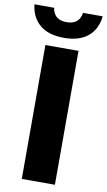

<svg xmlns="http://www.w3.org/2000/svg" viewBox="-145 -997 582 1045"><g transform="rotate(10 146.5 -474.0)"><path d="M54.5 0V-740H237.5V0ZM146 -796Q60.5 -796 12.8 -836.5Q-35 -877 -42.5 -948H66Q76 -882.5 146 -882.5Q216 -882.5 226 -948H334.5Q327 -876.5 279.2 -836.2Q231.5 -796 146 -796Z"/></g></svg>

Font: Encode Sans SmCnd XBd
Style: Regular
Weight: 800
Width: 4
Designer: Multiple Designers
Foundry: Impallari Type
Version: Version 3.002; ttfautohint (v1.8.3) -l 8 -r 50 -G 200 -x 14 